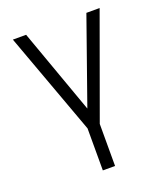

<svg xmlns="http://www.w3.org/2000/svg" viewBox="-138 -639 806 937"><g transform="rotate(-20 265.0 -170.0)"><path d="M39.6 -545.4H108.4L266.1 -105L421.4 -545.4H490.2L297.4 -13.7V204.6H233.9V-13.7Z"/></g></svg>

Font: Interop Light
Style: Regular
Weight: 300
Designer: Rasmus Andersson, Google, Jang Haemin
Foundry: jhaemin
Version: Version 1.007